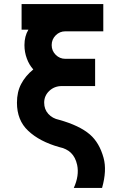

<svg xmlns="http://www.w3.org/2000/svg" viewBox="-20 -720 583 940"><path d="M85.7 -700V-574.7H119Q99.7 -542.7 99.7 -499.3Q99.7 -464.7 111.3 -433.7Q122.3 -403 143 -380Q104 -348.3 83.7 -309Q63 -270 63 -217.3Q63 -131 118 -79.7Q173.7 -27 269.7 0Q306 7.7 327 28Q349.3 49.3 357.7 87.3Q368.7 139.7 341.3 200H479.7Q504 114.3 487 52.7Q466.7 -21.3 420 -61.7Q368.7 -105.7 269.7 -133.3Q236.7 -140 216.3 -162.7Q196.3 -185 196.3 -217.3Q196.3 -251.3 221.3 -275Q246.3 -298.7 283 -298.7H445.7V-432H300.3Q272.3 -432 252.7 -451.7Q233 -471.3 233 -499.3Q233 -527.3 252.7 -547Q272.3 -566.7 300.3 -566.7H485.7V-700Z"/></svg>

Font: Unageo Variable
Style: Regular
Weight: 300
Designer: Richard Sepsi
Foundry: Richard Sepsi
Version: Version 2.200